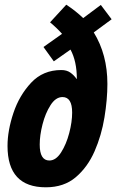

<svg xmlns="http://www.w3.org/2000/svg" viewBox="-20 -787 496 817"><path d="M437 -430Q437 -555 379 -649L455 -705L409 -766L334 -710Q303 -740 262 -767L193 -692Q223 -667 244 -643L165 -587L209 -526L280 -576Q307 -526 307 -451H306Q295 -467 279.5 -478Q264 -489 241 -489Q163 -489 112.5 -435Q62 -381 37 -306Q12 -231 12 -166Q12 10 175 10Q252 10 302.5 -33Q353 -76 382.5 -143.5Q412 -211 424.5 -287.5Q437 -364 437 -430ZM149 -172Q149 -211 161 -258Q173 -305 195 -339.5Q217 -374 246 -374Q287 -374 287 -308Q287 -268 274.5 -220.5Q262 -173 240 -138.5Q218 -104 190 -104Q149 -104 149 -172Z"/></svg>

Font: Noto Sans UI Condensed ExtraBold
Style: Italic
Weight: 800
Width: 3
Designer: Monotype Design Team
Foundry: Monotype Imaging Inc.
Version: 1.001